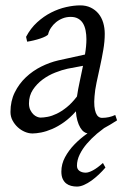

<svg xmlns="http://www.w3.org/2000/svg" viewBox="-20 -477 460 715"><path d="M372.6 147Q361.3 160.2 347.9 172.9Q334.5 185.5 320.6 195.6Q306.6 205.6 292.7 211.7Q278.8 217.8 266.6 217.8Q255.4 217.8 244.9 215.1Q234.4 212.4 226.3 206.1Q218.3 199.7 213.4 189Q208.5 178.2 208.5 162.1Q208.5 133.8 222.2 108.4Q235.8 83 257.3 60.8Q278.8 38.6 305.2 20L305.7 19.5Q298.8 18.6 293 14.2Q285.2 8.8 278.8 -2Q272.5 -12.7 268.1 -28.1Q263.7 -43.5 262.7 -62.5Q241.2 -38.1 218.5 -22Q195.8 -5.9 174.1 3.4Q152.3 12.7 133.3 16.4Q114.3 20 101.1 20Q86.9 20 72.5 13.9Q58.1 7.8 46.1 -3.2Q34.2 -14.2 26.6 -28.6Q19 -43 19 -60.1Q19 -100.6 34.9 -132.8Q50.8 -165 76.4 -189.2Q102.1 -213.4 133.5 -229Q165 -244.6 196.8 -252L296.4 -273.9Q301.8 -305.2 301.8 -331.1Q301.8 -348.1 298.8 -363.3Q295.9 -378.4 289.3 -389.6Q282.7 -400.9 271.2 -407.5Q259.8 -414.1 243.2 -414.1Q227.5 -414.1 213.6 -408.7Q199.7 -403.3 188.7 -394.3Q177.7 -385.3 169.9 -373.5Q162.1 -361.8 159.2 -349.1Q158.2 -346.2 149.9 -341.8Q141.6 -337.4 129.9 -333.5Q118.2 -329.6 104.7 -326.4Q91.3 -323.2 81.1 -321.8L77.1 -339.8Q93.8 -371.6 118.4 -394Q143.1 -416.5 170.7 -430.4Q198.2 -444.3 226.6 -450.7Q254.9 -457 278.8 -457Q300.8 -457 317.9 -448.7Q335 -440.4 346.7 -426.3Q358.4 -412.1 364.3 -392.6Q370.1 -373 370.1 -351.1Q370.1 -322.8 364.7 -291.5Q359.4 -260.3 352.5 -229.2Q345.7 -198.2 339.6 -169.7Q333.5 -141.1 332 -118.2Q330.1 -96.7 331.5 -81.5Q333 -66.4 336.9 -56.6Q340.8 -46.9 346.7 -42.5Q352.5 -38.1 359.9 -38.1Q373.5 -38.1 385.7 -40.8Q397.9 -43.5 409.2 -48.8L416 -28.8Q388.7 -11.2 367.7 0Q354.5 9.8 340.8 21Q320.3 38.6 303.7 57.9Q287.1 77.1 276.9 98.1Q266.6 119.1 266.6 140.1Q266.6 152.8 275.9 159.4Q285.2 166 299.3 166Q310.1 166 326.4 157.2Q342.8 148.4 363.3 129.9ZM266.6 -117.7Q270.5 -144.5 276.9 -173.6Q283.2 -202.6 289.1 -231.9L231.9 -221.2Q211.4 -216.8 186.3 -207Q161.1 -197.3 139.2 -181.2Q117.2 -165 102.5 -142.8Q87.9 -120.6 87.9 -91.8Q87.9 -77.6 92.8 -67.6Q97.7 -57.6 104.2 -51.3Q110.8 -44.9 118.2 -42Q125.5 -39.1 130.9 -39.1Q142.1 -39.1 157.7 -42Q173.3 -44.9 191.2 -53.5Q209 -62 228.3 -77.4Q247.6 -92.8 266.6 -117.7Z"/></svg>

Font: Gentium Plus Phon
Style: Italic
Weight: 400
Italic angle: -8°
Designer: J. Victor Gaultney, Annie Olsen, Iska Routamaa, Becca Hirsbrunner
Foundry: SIL International
Version: Version 5.000